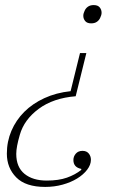

<svg xmlns="http://www.w3.org/2000/svg" viewBox="-20 -534 519 756"><path d="M158 202Q81 202 44 164.5Q7 127 7 71Q7 23 25 -19Q43 -61 75.5 -93.5Q108 -126 154.5 -147.5Q201 -169 258 -175L295 -325H320L278 -155Q190 -148 132.5 -105.5Q75 -63 58 -3Q51 21 47.5 39.5Q44 58 44 72Q44 124 76.5 150.5Q109 177 164 177Q211 177 243.5 165.5Q276 154 300 135V131Q269 125 269 96Q269 82 278.5 71Q288 60 305 60Q321 60 329.5 70.5Q338 81 338 95Q338 115 323 134.5Q308 154 283.5 169Q259 184 226.5 193Q194 202 158 202ZM339 -442Q323 -442 315.5 -451Q308 -460 308 -472Q308 -477 309.5 -482Q311 -487 313 -491Q317 -501 326 -507.5Q335 -514 349 -514Q365 -514 372.5 -505Q380 -496 380 -484Q380 -479 378.5 -474Q377 -469 375 -465Q371 -455 362 -448.5Q353 -442 339 -442Z"/></svg>

Font: IBM Plex Serif ExtraLight
Style: Italic
Weight: 200
Italic angle: -14°
Designer: Mike Abbink, Paul van der Laan, Pieter van Rosmalen
Foundry: Bold Monday
Version: Version 2.5